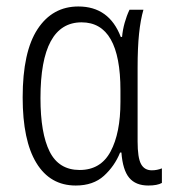

<svg xmlns="http://www.w3.org/2000/svg" viewBox="-20 -563 540 593"><path d="M214 10Q135 10 92.5 -59.5Q50 -129 50 -262Q50 -403 96 -473Q142 -543 222 -543Q317 -543 353 -449H357Q359 -471 365 -492.5Q371 -514 380 -533H423Q414 -502 409.5 -459Q405 -416 405 -354V-126Q405 -76 415.5 -56.5Q426 -37 449 -37Q465 -37 480 -43V2Q466 10 438 10Q399 10 379 -14Q359 -38 355 -92H351Q334 -50 301 -20Q268 10 214 10ZM226 -38Q291 -38 321.5 -95Q352 -152 352 -248V-284Q352 -494 232 -494Q105 -494 105 -260Q105 -151 133.5 -94.5Q162 -38 226 -38Z"/></svg>

Font: Noto Sans Mono ExtraCondensed Light
Style: Regular
Weight: 300
Width: 2
Designer: Monotype Design Team
Foundry: Monotype Imaging Inc.
Version: Version 2.014; ttfautohint (v1.8.4.7-5d5b)